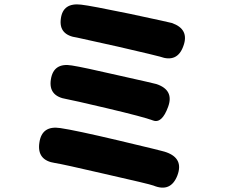

<svg xmlns="http://www.w3.org/2000/svg" viewBox="-20 -811 1040 868"><path d="M782 -18Q752 60 674 28Q656 21 448 -26Q263 -69 229 -74Q146 -86 158 -166Q169 -245 253 -232Q321 -222 516 -176Q715 -129 731 -123Q811 -95 782 -18ZM740 -328Q712 -251 671.5 -266.5Q631 -282 462 -322Q305 -359 281 -363Q198 -376 210 -452Q222 -529 305 -515Q356 -507 512 -471Q682 -433 687 -431Q768 -404 740 -328ZM809 -603Q782 -526 703 -555Q695 -558 514 -600Q336 -640 329 -641Q245 -652 255 -726Q264 -800 347 -790Q391 -785 565 -749Q752 -709 757 -707Q837 -679 809 -603Z"/></svg>

Font: Resource Han Rounded KR Heavy
Style: Regular
Weight: 900
Designer: Cyano Hao (round all glyphs); Ryoko NISHIZUKA 西塚涼子 (kana, bopomofo & ideographs); Paul D. Hunt (Latin, Greek & Cyrillic)
Foundry: Cyano Hao
Version: 0.990